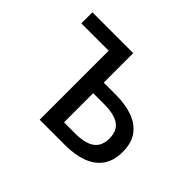

<svg xmlns="http://www.w3.org/2000/svg" viewBox="-112 -655 824 824"><g transform="rotate(45 300.0 -243.0)"><path d="M201 0V-419H35V-486H283V-307H357Q415 -307 459 -291Q503 -275 527 -241.5Q551 -208 551 -155Q551 -101 527 -67Q503 -33 459 -16.5Q415 0 357 0ZM283 -66H349Q411 -66 440.5 -87.5Q470 -109 470 -155Q470 -201 440.5 -222Q411 -243 349 -243H283Z"/></g></svg>

Font: Source Code Pro
Style: Regular
Weight: 400
Monospace: yes
Designer: Paul D. Hunt, Teo Tuominen
Foundry: Adobe Systems Incorporated
Version: Version 1.018;hotconv 1.0.116;makeotfexe 2.5.65601